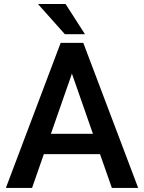

<svg xmlns="http://www.w3.org/2000/svg" viewBox="-20 -921 706 941"><path d="M301.3 -901.4H166L297.9 -753.4H396.5ZM528.3 0H657.2L388.2 -710.9H277.3L8.8 0H137.2L194.8 -165.5H470.2ZM332.5 -560.1 435.5 -265.1H229.5Z"/></svg>

Font: Roboto Medium
Style: Regular
Weight: 500
Designer: Google
Version: Version 2.137; 2017